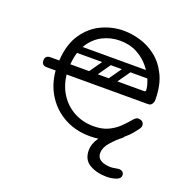

<svg xmlns="http://www.w3.org/2000/svg" viewBox="-121 -624 880 901"><g transform="rotate(20 318.5 -174.0)"><path d="M366 10Q296 10 240.5 -19.5Q185 -49 150.5 -102Q116 -155 110 -225H66Q40 -225 40 -250Q40 -275 66 -275H110Q115 -358 151 -410Q187 -462 239.5 -486Q292 -510 348 -510Q387 -510 430.5 -497.5Q474 -485 511.5 -455.5Q549 -426 573 -376.5Q597 -327 597 -253Q597 -245 591 -235Q585 -225 571 -225H165Q171 -170 198 -128.5Q225 -87 268.5 -63.5Q312 -40 366 -40Q409 -40 439 -54.5Q469 -69 490 -89.5Q511 -110 527 -129Q533 -137 539.5 -141.5Q546 -146 553 -146Q557 -146 562.5 -144.5Q568 -143 571 -141Q581 -134 581 -120Q581 -114 576 -106Q571 -98 553 -76Q541 -61 517 -41Q493 -21 455.5 -5.5Q418 10 366 10ZM165 -276H533Q541 -276 541 -283Q541 -303 529 -332.5Q517 -362 493 -391.5Q469 -421 432.5 -440.5Q396 -460 346 -460Q302 -460 262.5 -440.5Q223 -421 196.5 -380.5Q170 -340 165 -276ZM451 -372H554V-337H451ZM345 -366Q358 -356 349 -343L283 -249Q274 -235 258 -246Q245 -256 254 -269L320 -363Q324 -368 331 -369.5Q338 -371 345 -366ZM443 -366Q456 -356 447 -343L381 -249Q372 -235 356 -246Q343 -256 352 -269L418 -363Q422 -368 429 -369.5Q436 -371 443 -366ZM147 -259Q147 -276 164 -276H496Q513 -276 513 -259Q513 -241 497 -241H165Q147 -241 147 -259ZM147 -355Q147 -372 164 -372H496Q513 -372 513 -355Q513 -337 497 -337H165Q147 -337 147 -355ZM506 -61Q516 -61 519 -51.5Q522 -42 514 -36Q489 -17 464 11Q439 39 439 67Q439 86 450.5 96Q462 106 478 109.5Q494 113 506 113Q517 113 529.5 110.5Q542 108 548 108Q559 108 566 113.5Q573 119 573 130Q573 147 551.5 154.5Q530 162 504 162Q456 162 420 141.5Q384 121 384 73Q384 41 406.5 9Q429 -23 479 -61Z"/></g></svg>

Font: Agu Display Uzo
Style: Regular
Weight: 400
Designer: Oluwaseun Badejo
Version: Version 1.103